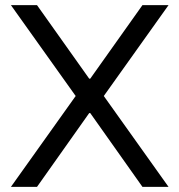

<svg xmlns="http://www.w3.org/2000/svg" viewBox="-20 -727 698 747"><path d="M22.5 0H124L327.1 -287.1H331.1L534.2 0H635.7L383.8 -353.5L635.7 -707H534.2L331.1 -420.9H327.1L124 -707H22.5L274.4 -353.5Z"/></svg>

Font: Wanted Sans
Style: Regular
Weight: 400
Designer: Original Design by Kil Hyung-jin and Kang Hanbin, Wanted Lab, Inc; Hangeul from Source Han Sans by Jang Soo-young and Ka
Foundry: Wanted Lab, Inc.
Version: Version 1.001;Glyphs 3.2 (3227)